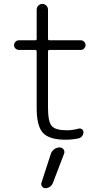

<svg xmlns="http://www.w3.org/2000/svg" viewBox="-20 -735 534 994"><path d="M243.2 61.5Q248 46.9 260.7 37.6Q273.4 28.3 289.1 28.3Q301.8 28.3 309.1 38.6Q316.4 48.8 311.5 61.5L253.9 211.9Q249 224.6 238.3 231.9Q227.5 239.3 214.8 239.3Q204.1 239.3 197.8 230.5Q191.4 221.7 194.3 211.9ZM236.3 -476.6Q228.5 -476.6 228.5 -468.8V-177.7Q228.5 -104.5 248 -82.5Q267.6 -60.5 326.2 -60.5Q355.5 -60.5 387.7 -69.3Q396.5 -71.3 404.3 -65.9Q412.1 -60.5 412.1 -50.8Q412.1 -40 405.3 -30.8Q398.4 -21.5 386.7 -18.6Q354.5 -11.7 319.3 -11.7Q235.4 -11.7 202.6 -46.9Q169.9 -82 169.9 -174.8V-468.8Q169.9 -476.6 162.1 -476.6H78.1Q67.4 -476.6 60.1 -483.9Q52.7 -491.2 52.7 -501.5Q52.7 -511.7 60.1 -519Q67.4 -526.4 78.1 -526.4H162.1Q169.9 -526.4 169.9 -533.2V-685.5Q169.9 -697.3 178.7 -706.1Q187.5 -714.8 199.2 -714.8Q210.9 -714.8 219.7 -706.1Q228.5 -697.3 228.5 -685.5V-533.2Q228.5 -526.4 236.3 -526.4H398.4Q408.2 -526.4 415.5 -519Q422.9 -511.7 422.9 -501.5Q422.9 -491.2 415.5 -483.9Q408.2 -476.6 398.4 -476.6Z"/></svg>

Font: Gen Jyuu Gothic P Light
Style: Regular
Weight: 200
Designer: [Source Han Sans]
Ryoko NISHIZUKA  (kana & ideographs); Paul D. Hunt (Latin, Greek & Cyrillic); Wenlong ZHANG  (bopomofo
Version: Version 1.002.20150607